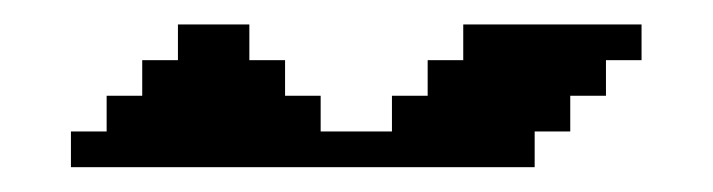

<svg xmlns="http://www.w3.org/2000/svg" viewBox="-20 -370 583 157"><path d="M358.8 -350V-320.8H329.7V-291.7H300.5V-262.5H242.2V-291.7H213.1V-320.8H183.9V-350H125.5V-320.8H96.3V-291.7H67.2V-262.5H38V-233.3H417.2V-262.5H446.3V-291.7H475.5V-320.8H504.6V-350Z"/></svg>

Font: Stepalange
Style: Regular
Weight: 400
Designer: Szymon Furjan
Version: Version 1.005;Fontself Maker 3.5.8